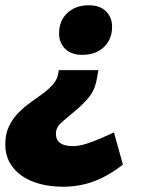

<svg xmlns="http://www.w3.org/2000/svg" viewBox="-53 -516 547 728"><path d="M186 192Q139 192 99 181.5Q59 171 29.5 150.5Q0 130 -16.5 100Q-33 70 -33 32Q-33 -8 -19 -37Q-5 -66 16 -87.5Q37 -109 61.5 -126.5Q86 -144 108.5 -160.5Q131 -177 147.5 -195.5Q164 -214 168 -238L170 -250H320L314 -216Q306 -172 281 -143.5Q256 -115 229 -93Q202 -71 180.5 -52Q159 -33 159 -9Q159 38 223 38Q236 38 249.5 35.5Q263 33 281 27Q299 21 323 11Q347 1 379 -14L413 108Q360 150 304.5 171Q249 192 186 192ZM259 -308Q217 -308 194 -331Q171 -354 171 -389Q171 -437 202 -466.5Q233 -496 284 -496Q326 -496 349 -473Q372 -450 372 -415Q372 -367 341 -337.5Q310 -308 259 -308Z"/></svg>

Font: Celebes Black
Style: Italic
Weight: 900
Italic angle: -10°
Designer: Anugrah Pasau
Foundry: Lafontype
Version: Version 1.000; ttfautohint (v1.8.4)